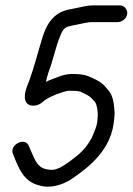

<svg xmlns="http://www.w3.org/2000/svg" viewBox="-20 -676 491 711"><path d="M424 -656H323C309 -656 294 -653 285 -651L242 -642C183 -633 155 -593 138 -540C122 -488 107 -429 89 -379C83 -362 66 -330 74 -304C82 -277 119 -282 135 -296C145 -305 156 -312 171 -319L189 -327C208 -332 220 -340 240 -340C254 -340 268 -339 277 -337C293 -329 311 -322 320 -311C328 -302 333 -299 336 -290C341 -275 344 -255 341 -235V-234C340 -210 329 -187 319 -164C307 -142 290 -120 272 -105C249 -86 225 -67 200 -54L185 -49C183 -48 177 -47 174 -47C117 -47 112 -81 92 -123L87 -135C73 -172 11 -138 29 -104L34 -91C52 -47 70 -4 123 10C167 24 211 8 242 -11C310 -57 395 -122 403 -237C404 -246 405 -256 404 -264C402 -292 399 -321 382 -341L369 -356C353 -374 329 -385 306 -394C289 -401 269 -402 248 -402C216 -402 197 -391 176 -384C167 -381 159 -377 150 -373C153 -385 156 -398 160 -410C177 -453 186 -503 203 -543L209 -557C218 -572 224 -577 246 -581L290 -590C296 -591 309 -594 314 -594H415C431 -594 449 -607 451 -624C453 -640 441 -656 424 -656Z"/></svg>

Font: PolanStronk
Style: BdIta
Weight: 700
Version: Version 1.0